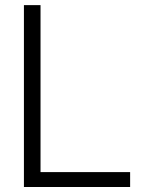

<svg xmlns="http://www.w3.org/2000/svg" viewBox="-20 -748 567 768"><path d="M75.7 0H500.5V-59.6H142.1V-727.5H75.7Z"/></svg>

Font: Raveo Display Display Light
Style: Regular
Weight: 300
Designer: Jakub Foglar, Rasmus Andersson (Inter)
Foundry: Jakubfoglar.com
Version: Version 1.100;Glyphs 3.2.3 (3260)